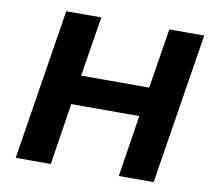

<svg xmlns="http://www.w3.org/2000/svg" viewBox="-78 -795 982 884"><g transform="rotate(10 413.0 -352.5)"><path d="M50 0 162 -705H326L281 -425H599L644 -705H807L695 0H532L577 -288H259L214 0Z"/></g></svg>

Font: Nunito Sans 7pt ExtraBold
Style: Italic
Weight: 800
Italic angle: -9°
Designer: Vernon Adams
Foundry: Vernon Adams
Version: Version 3.101;gftools[0.9.27]